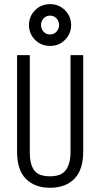

<svg xmlns="http://www.w3.org/2000/svg" viewBox="-20 -888 478 916"><path d="M122.1 -162.1Q122.1 -105.5 142.6 -76.2Q163.1 -46.9 218.8 -46.9Q272.5 -46.9 294.4 -77.1Q316.4 -107.4 316.4 -162.1V-625H377V-166Q377 -77.1 334.5 -34.7Q292 7.8 218.8 7.8Q146.5 7.8 104 -34.2Q61.5 -76.2 61.5 -164.1V-625H122.1ZM319.3 -768.6Q319.3 -727.5 290.5 -698.2Q261.7 -668.9 218.8 -668.9Q175.8 -668.9 147 -698.2Q118.2 -727.5 118.2 -768.6Q118.2 -809.6 147 -838.9Q175.8 -868.2 218.8 -868.2Q261.7 -868.2 290.5 -838.9Q319.3 -809.6 319.3 -768.6ZM261.7 -768.6Q261.7 -787.1 249.5 -800.3Q237.3 -813.5 218.8 -813.5Q200.2 -813.5 188 -800.3Q175.8 -787.1 175.8 -768.6Q175.8 -750 188 -736.8Q200.2 -723.6 218.8 -723.6Q237.3 -723.6 249.5 -736.8Q261.7 -750 261.7 -768.6Z"/></svg>

Font: Sudo Light
Style: Regular
Weight: 300
Monospace: yes
Designer: Jens Kutilek
Foundry: Jens Kutilek
Version: Version 0.040